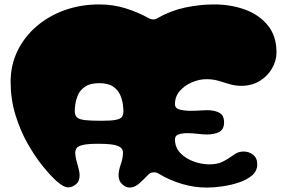

<svg xmlns="http://www.w3.org/2000/svg" viewBox="-20 -834 1282 868"><path d="M916 14Q858 14 802.5 -2.5Q747 -19 699 -48Q689 -55 676 -55Q659 -55 647 -41Q632 -25 610.5 -5.5Q589 14 566 14Q549 14 532.5 -1Q516 -16 516 -42Q516 -62 526 -91Q536 -120 536 -144Q536 -165 512.5 -174.5Q489 -184 424 -184Q374 -184 352 -178Q330 -172 325 -162.5Q320 -153 320 -144Q320 -130 325 -110.5Q330 -91 335 -73Q340 -55 340 -42Q340 -14 323 -0.5Q306 13 289 13Q276 13 263 5Q250 -3 236 -15Q208 -40 172.5 -84Q137 -128 104 -186.5Q71 -245 49.5 -315.5Q28 -386 28 -464Q28 -539 58.5 -602.5Q89 -666 143.5 -713.5Q198 -761 271 -787.5Q344 -814 429 -814Q492 -814 549 -796Q606 -778 654 -751Q664 -746 672 -746Q683 -746 692 -752Q751 -786 817.5 -800Q884 -814 948 -814Q1024 -814 1088 -790.5Q1152 -767 1191 -719Q1230 -671 1230 -597Q1230 -561 1210.5 -526Q1191 -491 1155 -468.5Q1119 -446 1071 -446Q1043 -446 1018.5 -453.5Q994 -461 968.5 -468.5Q943 -476 913 -476Q881 -476 848 -462Q815 -448 793 -423Q771 -398 771 -363Q771 -344 793 -338.5Q815 -333 843 -333Q864 -333 883.5 -334.5Q903 -336 915 -336Q949 -336 971 -324.5Q993 -313 993 -281Q993 -249 971 -237.5Q949 -226 915 -226Q899 -226 874 -229Q849 -232 826 -232Q804 -232 787.5 -226.5Q771 -221 771 -204Q771 -168 794.5 -143Q818 -118 854 -104.5Q890 -91 927 -91Q962 -91 985.5 -102.5Q1009 -114 1040 -136Q1057 -149 1082 -149Q1105 -149 1124 -134.5Q1143 -120 1143 -91Q1143 -61 1119.5 -41Q1096 -21 1060 -9Q1024 3 985 8.5Q946 14 916 14ZM438 -288Q481 -288 502.5 -292Q524 -296 531 -305.5Q538 -315 538 -332Q538 -341 535.5 -361.5Q533 -382 523.5 -404.5Q514 -427 491.5 -442.5Q469 -458 428 -458Q388 -458 365 -442.5Q342 -427 332.5 -404.5Q323 -382 320.5 -361.5Q318 -341 318 -332Q318 -313 328 -303.5Q338 -294 364 -291Q390 -288 438 -288Z"/></svg>

Font: Matemasie
Style: Regular
Weight: 400
Designer: Adam Yeo
Version: Version 1.001; ttfautohint (v1.8.4.7-5d5b)